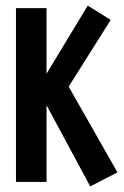

<svg xmlns="http://www.w3.org/2000/svg" viewBox="-20 -649 441 685"><path d="M302 16 114 -333 293 -629 375 -578 225 -340 399 -34ZM37 -620H146V0H37Z"/></svg>

Font: Smooch Sans
Style: Bold
Weight: 700
Designer: Robert E. Leuschke
Foundry: Robert E. Leuschke
Version: Version 1.010